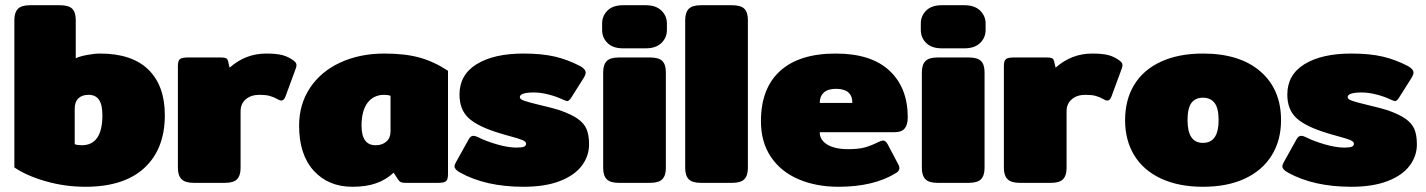

<svg xmlns="http://www.w3.org/2000/svg" viewBox="-20 -700 5459 735"><path d="M35 -59V-623Q35 -652 48.5 -666Q62 -680 95 -680H209Q243 -680 256.5 -666.5Q270 -653 270 -623V-477Q284 -484 312.5 -489.5Q341 -495 363 -495Q485 -495 548 -433.5Q611 -372 611 -259Q611 -130 533 -57.5Q455 15 307 15Q229 15 155.5 -6Q82 -27 35 -59ZM372 -259Q372 -299 359 -318Q346 -337 319 -337Q294 -337 280 -323.5Q266 -310 266 -284V-148Q277 -144 293 -144Q372 -144 372 -259Z M661 -57V-447Q661 -467 668.5 -473.5Q676 -480 699 -480H825Q838 -480 844.5 -477.5Q851 -475 853 -466L859 -441Q920 -495 999 -495Q1038 -495 1061 -489Q1084 -483 1104 -468Q1115 -460 1115 -451Q1115 -445 1112 -437L1073 -331Q1067 -315 1057 -315Q1051 -315 1043 -320Q1027 -329 1012 -333Q997 -337 973 -337Q941 -337 921 -320Q901 -303 901 -274V-57Q901 -28 887.5 -14Q874 0 841 0H722Q689 0 675 -14Q661 -28 661 -57Z M1125 -219Q1125 -301 1167 -364Q1209 -427 1283.5 -461Q1358 -495 1451 -495Q1531 -495 1586.5 -479.5Q1642 -464 1695 -429V-33Q1695 -13 1687.5 -6.5Q1680 0 1657 0H1531Q1520 0 1514 -3Q1508 -6 1503 -14L1487 -39Q1458 -12 1420 1.5Q1382 15 1329 15Q1237 15 1181 -46.5Q1125 -108 1125 -219ZM1475 -197V-333Q1466 -337 1451 -337Q1410 -337 1387 -306.5Q1364 -276 1364 -219Q1364 -144 1418 -144Q1443 -144 1459 -158Q1475 -172 1475 -197Z M1742 -39Q1720 -51 1720 -63Q1720 -70 1726 -80L1775 -168Q1782 -180 1792 -180Q1800 -180 1812 -174Q1839 -160 1882 -147.5Q1925 -135 1957 -135Q1978 -135 1986 -138.5Q1994 -142 1994 -150Q1994 -158 1979.5 -164Q1965 -170 1931 -179Q1921 -182 1911.5 -184.5Q1902 -187 1893 -190Q1810 -215 1774.5 -247.5Q1739 -280 1739 -338Q1739 -414 1805 -454.5Q1871 -495 1984 -495Q2054 -495 2103.5 -483.5Q2153 -472 2201 -447Q2222 -435 2222 -422Q2222 -414 2214 -401L2166 -325Q2158 -313 2151 -313Q2148 -313 2132 -320Q2109 -331 2079 -338.5Q2049 -346 2024 -346Q1970 -346 1970 -328Q1970 -320 1987.5 -314Q2005 -308 2047 -298Q2102 -285 2123 -278Q2168 -262 2192 -245Q2216 -228 2225.5 -205.5Q2235 -183 2235 -147Q2235 -103 2207.5 -66Q2180 -29 2123.5 -7Q2067 15 1984 15Q1840 15 1742 -39Z M2285 -585V-610Q2285 -639 2305.5 -659.5Q2326 -680 2365 -680H2452Q2491 -680 2512 -659.5Q2533 -639 2533 -610V-585Q2533 -556 2512 -535.5Q2491 -515 2452 -515H2365Q2326 -515 2305.5 -535.5Q2285 -556 2285 -585ZM2289 -57V-423Q2289 -452 2302.5 -466Q2316 -480 2349 -480H2468Q2502 -480 2515.5 -466.5Q2529 -453 2529 -423V-57Q2529 -28 2515.5 -14Q2502 0 2468 0H2349Q2316 0 2302.5 -14Q2289 -28 2289 -57Z M2603 -57V-623Q2603 -652 2616.5 -666Q2630 -680 2663 -680H2782Q2816 -680 2829.5 -666.5Q2843 -653 2843 -623V-57Q2843 -28 2829.5 -14Q2816 0 2782 0H2663Q2630 0 2616.5 -14Q2603 -28 2603 -57Z M2893 -236Q2893 -362 2966.5 -428.5Q3040 -495 3179 -495Q3315 -495 3385 -429.5Q3455 -364 3455 -251Q3455 -222 3443 -208Q3431 -194 3406 -194H3118Q3118 -164 3147 -146.5Q3176 -129 3227 -129Q3266 -129 3290 -135.5Q3314 -142 3342 -156Q3354 -162 3361 -162Q3370 -162 3378 -148L3417 -74Q3423 -64 3423 -56Q3423 -45 3409 -37Q3324 15 3190 15Q3104 15 3036.5 -14Q2969 -43 2931 -99.5Q2893 -156 2893 -236ZM3243 -306Q3243 -360 3180 -360Q3149 -360 3133.5 -345.5Q3118 -331 3118 -306Z M3505 -585V-610Q3505 -639 3525.5 -659.5Q3546 -680 3585 -680H3672Q3711 -680 3732 -659.5Q3753 -639 3753 -610V-585Q3753 -556 3732 -535.5Q3711 -515 3672 -515H3585Q3546 -515 3525.5 -535.5Q3505 -556 3505 -585ZM3509 -57V-423Q3509 -452 3522.5 -466Q3536 -480 3569 -480H3688Q3722 -480 3735.5 -466.5Q3749 -453 3749 -423V-57Q3749 -28 3735.5 -14Q3722 0 3688 0H3569Q3536 0 3522.5 -14Q3509 -28 3509 -57Z M3823 -57V-447Q3823 -467 3830.5 -473.5Q3838 -480 3861 -480H3987Q4000 -480 4006.5 -477.5Q4013 -475 4015 -466L4021 -441Q4082 -495 4161 -495Q4200 -495 4223 -489Q4246 -483 4266 -468Q4277 -460 4277 -451Q4277 -445 4274 -437L4235 -331Q4229 -315 4219 -315Q4213 -315 4205 -320Q4189 -329 4174 -333Q4159 -337 4135 -337Q4103 -337 4083 -320Q4063 -303 4063 -274V-57Q4063 -28 4049.5 -14Q4036 0 4003 0H3884Q3851 0 3837 -14Q3823 -28 3823 -57Z M4287 -240Q4287 -318 4322 -375.5Q4357 -433 4424.5 -464Q4492 -495 4585 -495Q4726 -495 4805 -426.5Q4884 -358 4884 -240Q4884 -163 4848.5 -105.5Q4813 -48 4746 -16.5Q4679 15 4585 15Q4492 15 4424.5 -16.5Q4357 -48 4322 -105.5Q4287 -163 4287 -240ZM4645 -240Q4645 -286 4629.5 -306Q4614 -326 4585 -326Q4556 -326 4541 -306Q4526 -286 4526 -240Q4526 -153 4585 -153Q4645 -153 4645 -240Z M4911 -39Q4889 -51 4889 -63Q4889 -70 4895 -80L4944 -168Q4951 -180 4961 -180Q4969 -180 4981 -174Q5008 -160 5051 -147.5Q5094 -135 5126 -135Q5147 -135 5155 -138.5Q5163 -142 5163 -150Q5163 -158 5148.5 -164Q5134 -170 5100 -179Q5090 -182 5080.5 -184.5Q5071 -187 5062 -190Q4979 -215 4943.5 -247.5Q4908 -280 4908 -338Q4908 -414 4974 -454.5Q5040 -495 5153 -495Q5223 -495 5272.5 -483.5Q5322 -472 5370 -447Q5391 -435 5391 -422Q5391 -414 5383 -401L5335 -325Q5327 -313 5320 -313Q5317 -313 5301 -320Q5278 -331 5248 -338.5Q5218 -346 5193 -346Q5139 -346 5139 -328Q5139 -320 5156.5 -314Q5174 -308 5216 -298Q5271 -285 5292 -278Q5337 -262 5361 -245Q5385 -228 5394.5 -205.5Q5404 -183 5404 -147Q5404 -103 5376.5 -66Q5349 -29 5292.5 -7Q5236 15 5153 15Q5009 15 4911 -39Z"/></svg>

Font: Mitr
Style: Bold
Weight: 700
Designer: Thanarat Vachiruckul
Foundry: Cadson Demak
Version: Version 1.002